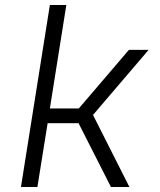

<svg xmlns="http://www.w3.org/2000/svg" viewBox="-20 -750 640 770"><path d="M64 0H130L171 -256H295L425 0H499L353 -289L576 -550H497L296 -315H180L246 -730H180Z"/></svg>

Font: JetBrains Mono ExtraLight
Style: Italic
Weight: 240
Italic angle: -9°
Monospace: yes
Designer: Philipp Nurullin, Konstantin Bulenkov
Foundry: JetBrains
Version: Version 2.305